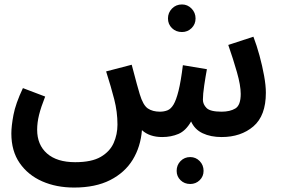

<svg xmlns="http://www.w3.org/2000/svg" viewBox="-20 -611 1266 863"><path d="M313 232Q233 232 169.5 204Q106 176 68.5 122Q31 68 31 -11Q31 -44 40.5 -94.5Q50 -145 83 -215L183 -177Q164 -129 155.5 -94.5Q147 -60 147 -28Q147 40 191.5 79Q236 118 318 118Q392 118 433 94Q474 70 491 31.5Q508 -7 508 -51Q508 -108 493.5 -164.5Q479 -221 457 -290L572 -320Q587 -263 595 -233.5Q603 -204 608 -188Q623 -138 644.5 -123.5Q666 -109 699 -109Q717 -109 732.5 -115Q748 -121 760 -141Q772 -161 782.5 -203Q793 -245 802 -318L910 -300Q904 -268 898 -227.5Q892 -187 892 -163Q892 -142 908.5 -125.5Q925 -109 976 -109Q1014 -109 1038 -123.5Q1062 -138 1062 -189Q1062 -227 1045 -286.5Q1028 -346 1006 -409L1119 -446Q1134 -407 1146.5 -361Q1159 -315 1167 -271Q1175 -227 1175 -194Q1175 -91 1119 -43Q1063 5 976 5Q927 5 891 -12Q855 -29 839 -65Q815 -23 782 -9Q749 5 709 5Q652 5 618 -26Q612 49 576.5 107Q541 165 475 198.5Q409 232 313 232ZM798 -467Q771 -467 753 -484.5Q735 -502 735 -528Q735 -554 753 -572.5Q771 -591 798 -591Q823 -591 841 -572.5Q859 -554 859 -528Q859 -502 841 -484.5Q823 -467 798 -467ZM835 216Q809 216 791.5 199Q774 182 774 157Q774 131 791.5 113Q809 95 835 95Q860 95 877.5 113Q895 131 895 157Q895 182 877.5 199Q860 216 835 216Z"/></svg>

Font: Noto Sans Arabic UI SmCn SmBd
Style: Regular
Weight: 600
Width: 4
Designer: Monotype Design Team, Nadine Chahine and Nizar Qandah
Foundry: Monotype Imaging Inc.
Version: Version 2.010; ttfautohint (v1.8.4.7-5d5b)